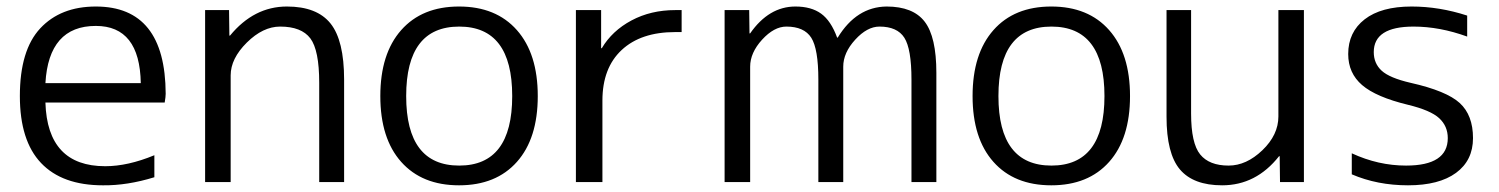

<svg xmlns="http://www.w3.org/2000/svg" viewBox="-20 -550 4529 580"><path d="M117.2 -240.2Q123 -47.9 297.9 -47.9Q366.2 -47.9 446.3 -81.1V-14.6Q364.3 10.7 291 9.8Q168 9.8 104 -57.6Q40 -125 40 -259.8Q40 -398.4 101.6 -464.4Q163.1 -530.3 269.5 -530.3Q479.5 -530.3 480.5 -266.6Q480.5 -257.8 477.5 -240.2ZM117.2 -298.8H405.3Q402.3 -471.7 269.5 -471.7Q127 -471.7 117.2 -298.8Z M671.9 -519.5 672.9 -442.4H674.8Q747.1 -530.3 846.7 -530.3Q937.5 -530.3 978.5 -479Q1019.5 -427.7 1019.5 -309.6V0H944.3V-299.8Q944.3 -398.4 917.5 -434.1Q890.6 -469.7 826.2 -469.7Q774.4 -469.7 725.6 -421.4Q676.8 -373 676.8 -322.3V0H599.6V-519.5Z M1191.9 -459Q1254.9 -530.3 1366.7 -530.3Q1478.5 -530.3 1541.5 -459Q1604.5 -387.7 1604.5 -259.8Q1604.5 -131.8 1541.5 -61Q1478.5 9.8 1366.7 9.8Q1254.9 9.8 1191.9 -61Q1128.9 -131.8 1128.9 -259.8Q1128.9 -387.7 1191.9 -459ZM1207 -259.8Q1207 -49.8 1367.2 -49.8Q1527.3 -49.8 1527.3 -259.8Q1527.3 -469.7 1367.2 -469.7Q1207 -469.7 1207 -259.8Z M1719.7 -519.5H1795.9V-404.3H1797.9Q1829.1 -457 1887.7 -488.3Q1946.3 -519.5 2019.5 -519.5H2039.1V-453.1H2019.5Q1916 -453.1 1857.9 -398.9Q1799.8 -344.7 1799.8 -246.1V0H1719.7Z M2243.2 -519.5 2244.1 -449.2H2246.1Q2302.7 -530.3 2382.8 -530.3Q2430.7 -530.3 2460.4 -508.8Q2490.2 -487.3 2508.8 -436.5H2510.7Q2567.4 -529.3 2658.2 -530.3Q2738.3 -530.3 2773.4 -484.4Q2808.6 -438.5 2808.6 -330.1V0H2733.4V-309.6Q2733.4 -402.3 2711.9 -436Q2690.4 -469.7 2636.7 -469.7Q2599.6 -469.7 2563.5 -430.2Q2527.3 -390.6 2527.3 -348.6V0H2452.1V-309.6Q2452.1 -402.3 2430.7 -436Q2409.2 -469.7 2355.5 -469.7Q2318.4 -469.7 2282.2 -430.2Q2246.1 -390.6 2246.1 -348.6V0H2168.9V-519.5Z M2981 -459Q3043.9 -530.3 3155.8 -530.3Q3267.6 -530.3 3330.6 -459Q3393.6 -387.7 3393.6 -259.8Q3393.6 -131.8 3330.6 -61Q3267.6 9.8 3155.8 9.8Q3043.9 9.8 2981 -61Q2918 -131.8 2918 -259.8Q2918 -387.7 2981 -459ZM2996.1 -259.8Q2996.1 -49.8 3156.2 -49.8Q3316.4 -49.8 3316.4 -259.8Q3316.4 -469.7 3156.2 -469.7Q2996.1 -469.7 2996.1 -259.8Z M3503.9 -519.5H3578.1V-207Q3578.1 -117.2 3605.5 -83.5Q3632.8 -49.8 3691.4 -49.8Q3745.1 -49.8 3793.5 -96.2Q3841.8 -142.6 3841.8 -198.2V-519.5H3918.9V0H3846.7L3845.7 -78.1H3843.8Q3774.4 9.8 3671.9 9.8Q3585 9.8 3544.4 -38.1Q3503.9 -85.9 3503.9 -197.3Z M4250 -469.7Q4129.9 -469.7 4129.9 -392.6Q4129.9 -358.4 4153.8 -336.4Q4177.7 -314.5 4241.2 -299.8Q4349.6 -275.4 4389.6 -238.8Q4429.7 -202.1 4429.7 -132.8Q4429.7 -65.4 4378.4 -27.8Q4327.1 9.8 4233.4 9.8Q4140.6 9.8 4063.5 -23.4V-86.9Q4143.6 -49.8 4227.5 -49.8Q4353.5 -49.8 4353.5 -132.8Q4353.5 -168.9 4327.6 -192.9Q4301.8 -216.8 4233.4 -233.4Q4136.7 -256.8 4094.7 -293Q4052.7 -329.1 4052.7 -386.7Q4052.7 -453.1 4102.5 -491.7Q4152.3 -530.3 4244.1 -530.3Q4328.1 -530.3 4412.1 -502.9V-439.5Q4329.1 -469.7 4250 -469.7Z"/></svg>

Font: Mgen+ 1c regular
Style: Regular
Weight: 400
Designer: [Source Han Sans]
Ryoko NISHIZUKA  (kana & ideographs); Paul D. Hunt (Latin, Greek & Cyrillic); Wenlong ZHANG  (bopomofo
Version: Version 1.059.20150602